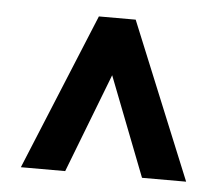

<svg xmlns="http://www.w3.org/2000/svg" viewBox="-36 -751 500 434"><g transform="rotate(5 213.5 -533.5)"><path d="M213.4 -581.1 126.5 -356H25.9L171.9 -710.9H255.4L400.9 -356H300.8Z"/></g></svg>

Font: Roboto Medium
Style: Regular
Weight: 500
Designer: Google
Version: Version 2.134; 2016; ttfautohint (v1.6)